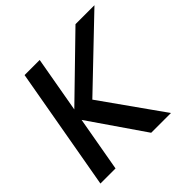

<svg xmlns="http://www.w3.org/2000/svg" viewBox="-175 -859 1024 1024"><g transform="rotate(-45 336.5 -347.5)"><path d="M192 -311 137 0H23L146 -695H260L204 -378L530 -695H673L309 -347L555 0H406Z"/></g></svg>

Font: SVN-Poppins Medium
Style: Italic
Weight: 500
Italic angle: -10°
Designer: Ninad Kale (Devanagari), Jonny Pinhorn (Latin)
Foundry: Indian Type Foundry
Version: Version 3.002 2017; ttfautohint (v1.8.3)